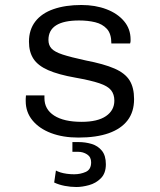

<svg xmlns="http://www.w3.org/2000/svg" viewBox="-20 -541 640 769"><path d="M294 10Q232 10 184.5 -8Q137 -26 110 -59Q83 -92 83 -136Q83 -139 83 -145.5Q83 -152 84 -159H158V-148Q158 -103 197 -78Q236 -53 307 -53Q371 -53 404.5 -76Q438 -99 438 -138Q438 -163 425 -179.5Q412 -196 378 -207.5Q344 -219 282 -230Q214 -242 173 -260Q132 -278 114 -305.5Q96 -333 96 -374Q96 -422 121.5 -455Q147 -488 194.5 -504.5Q242 -521 306 -521Q362 -521 406.5 -504Q451 -487 477 -456Q503 -425 503 -383Q503 -381 503 -377Q503 -373 501 -367H426Q426 -406 408 -425.5Q390 -445 361 -452Q332 -459 297 -459Q174 -459 174 -381Q174 -360 186.5 -346.5Q199 -333 231 -322.5Q263 -312 323 -299Q396 -285 438.5 -266.5Q481 -248 499 -219Q517 -190 517 -144Q517 -93 491 -59Q465 -25 415.5 -7.5Q366 10 294 10ZM286 208Q263 208 239.5 203.5Q216 199 197 190L204 142Q211 146 222 149.5Q233 153 247.5 155Q262 157 277 157Q302 157 323.5 147.5Q345 138 345 109Q345 88 329 77.5Q313 67 293 67H270V28H294Q322 28 347 35.5Q372 43 388 62.5Q404 82 404 117Q404 153 384 173Q364 193 336.5 200.5Q309 208 286 208Z"/></svg>

Font: Chivo Mono Medium Light
Style: Regular
Weight: 300
Monospace: yes
Version: Version 1.008